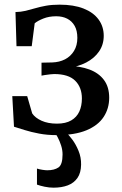

<svg xmlns="http://www.w3.org/2000/svg" viewBox="-20 -584 538 844"><path d="M229 10Q187 10 151.8 3.2Q116.5 -3.5 88.8 -12.2Q61 -21 41.5 -27L34 -161.5H99.5L121.5 -85.5Q134.5 -66 162.8 -53.2Q191 -40.5 230.5 -40.5Q269 -40.5 293.2 -54.8Q317.5 -69 328.8 -94Q340 -119 340 -151Q340 -200 310.5 -229.2Q281 -258.5 218 -258.5Q212 -258.5 200.2 -257.2Q188.5 -256 177.5 -254.2Q166.5 -252.5 162.5 -251.5V-308.5L209.5 -309.5Q241 -310.5 265.8 -323.2Q290.5 -336 305.2 -360Q320 -384 320 -417.5Q320 -449.5 308 -470.5Q296 -491.5 275.2 -502Q254.5 -512.5 227 -512.5Q195.5 -512.5 170.5 -502.5Q145.5 -492.5 132.5 -481.5L119.5 -381H52.5L48 -531Q72 -531.5 92.8 -536.5Q113.5 -541.5 134.8 -547.8Q156 -554 182 -558.8Q208 -563.5 242 -563.5Q304 -563.5 347.2 -546.5Q390.5 -529.5 413.2 -498.5Q436 -467.5 436 -426.5Q436 -388 415.5 -358Q395 -328 358.8 -309.2Q322.5 -290.5 274.5 -284L276 -294.5Q331.5 -294 373 -278.5Q414.5 -263 437.2 -232.2Q460 -201.5 460 -154.5Q460 -107 435.5 -69.8Q411 -32.5 359.8 -11.2Q308.5 10 229 10ZM215 241Q196.5 241 176.2 236.8Q156 232.5 142.5 227.5V157Q153 160.5 166.8 162.5Q180.5 164.5 187.5 164.5Q218.5 164.5 236.8 152.2Q255 140 255 95Q255 75.5 248.8 56Q242.5 36.5 234.5 21.2Q226.5 6 221.5 -1L253 -6L271 -1Q282 8.5 297.8 29.5Q313.5 50.5 325.2 79Q337 107.5 336.5 139.5Q336 176 320.5 198.2Q305 220.5 278 230.8Q251 241 215 241Z"/></svg>

Font: Merriweather 28pt Medium
Style: Regular
Weight: 500
Version: Version 2.100